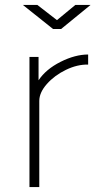

<svg xmlns="http://www.w3.org/2000/svg" viewBox="-20 -762 414 782"><path d="M100 -530H137V-435Q167 -480 226.5 -510Q286 -540 339 -540V-499Q295 -500 248.5 -477.5Q202 -455 171 -420Q140 -385 140 -351V0H100ZM349 -742 229 -644H196L73 -742H132L212 -680L287 -742Z"/></svg>

Font: Morrison Thin
Style: Regular
Weight: 100
Designer: Pablo Impallari, Rodrigo Fuenzalida (Modified by Dan O. Williams)
Version: Version 0.03;June 6, 2019;FontCreator 11.5.0.2425 64-bit; tt